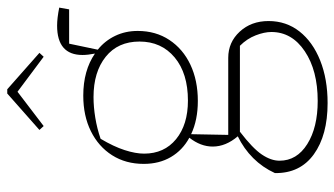

<svg xmlns="http://www.w3.org/2000/svg" viewBox="-222 -518 946 543"><g transform="rotate(-90 251.5 -247.0)"><path d="M237 -161Q183 -161 143 -180L141 -75H359Q403 -75 433 -42.5Q463 -10 463 39Q463 89 433.5 126.5Q404 164 351.5 185Q299 206 231 206Q140 206 86 167Q32 128 33 57Q49 22 75.5 -4.5Q102 -31 137 -48Q108 -82 108 -119Q108 -153 133 -185Q98 -204 78.5 -237Q59 -270 59 -314Q59 -365 83.5 -403.5Q108 -442 151.5 -463.5Q195 -485 252 -485Q323 -485 371 -452Q367 -472 367 -487Q367 -559 450 -559Q471 -559 501 -553L496 -525H399L382 -444Q407 -424 421 -395Q435 -366 435 -331Q435 -280 409.5 -241.5Q384 -203 339.5 -182Q295 -161 237 -161ZM238 -189Q315 -189 360 -226.5Q405 -264 405 -326Q405 -387 362 -421.5Q319 -456 248 -456Q220 -456 189.5 -451Q159 -446 130 -436Q108 -399 98 -368Q88 -337 88 -313Q88 -256 129 -222.5Q170 -189 238 -189ZM68 70Q68 119 115 148.5Q162 178 237 178Q323 178 377.5 141.5Q432 105 432 47Q432 27 422.5 2.5Q413 -22 393 -42H150Q103 -6 85.5 20Q68 46 68 70ZM270 -700 373 -609 362 -597 263 -671 166 -597 155 -609 258 -700Z"/></g></svg>

Font: Piazzolla Thin
Style: Regular
Weight: 100
Designer: Juan Pablo del Peral
Foundry: Huerta Tipografica
Version: Version 1.330